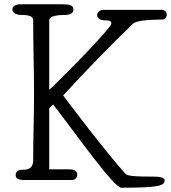

<svg xmlns="http://www.w3.org/2000/svg" viewBox="-20 -841 799 897"><path d="M210 -746C210 -771 269 -771 281 -771C297 -771 323 -774 323 -796C323 -816 309 -821 267 -821H79C67 -821 38 -820 38 -796C38 -777 65 -771 79 -771C96 -771 135 -771 135 -748C135 -638 139 -511 139 -401C139 -292 135 -196 135 -94C135 -48 103 -48 87 -48C75 -48 53 -45 53 -23C53 0 81 0 99 0H316C329 0 341 -8 341 -27C341 -44 321 -50 306 -50H210V-335L228 -353C332 -220 511 36 547 36C720 36 749 27 749 2C749 -15 717 -16 686 -16C631 -16 577 -17 567 -28C465 -141 275 -395 275 -395C381 -511 504 -637 600 -729C621 -749 691 -748 739 -750C752 -750 759 -762 759 -771C759 -787 748 -795 736 -795H468C442 -795 434 -783 434 -770C434 -752 455 -746 468 -746C485 -745 500 -748 500 -730C500 -712 291 -497 210 -421Z"/></svg>

Font: Life Savers
Style: Bold
Weight: 700
Designer: Pablo Impallari, Rodrigo Fuenzalida, Brenda Gallo
Foundry: Pablo Impallari, Rodrigo Fuenzalida, Brenda Gallo
Version: Version 3.000